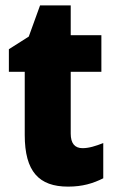

<svg xmlns="http://www.w3.org/2000/svg" viewBox="-20 -684 426 714"><path d="M287 -133C258 -133 243 -151 243 -187V-417H357V-553H243V-664H129L87 -548L13 -501V-417H72V-182C72 -46 125 10 233 10C287 10 326 -2 364 -21V-152C336 -141 311 -133 287 -133Z"/></svg>

Font: Noto Sans Sinhala UI Condensed Black
Style: Regular
Weight: 900
Width: 3
Designer: Jelle Bosma - Monotype Design Team
Foundry: Monotype Imaging Inc.
Version: Version 2.006